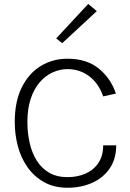

<svg xmlns="http://www.w3.org/2000/svg" viewBox="-20 -918 643 950"><path d="M314 11Q246.5 11 196.8 -17.5Q147 -46 115 -92.2Q83 -138.5 68 -196Q53 -253.5 53 -314Q53 -416.5 88 -486.2Q123 -556 182.2 -591.8Q241.5 -627.5 314 -627.5Q408.5 -627.5 468.2 -579.2Q528 -531 553.5 -455L490.5 -441Q468.5 -505 421.8 -540.5Q375 -576 314 -576Q276.5 -576 241 -560Q205.5 -544 177.2 -511.8Q149 -479.5 132.2 -430.2Q115.5 -381 115.5 -314Q115.5 -260 126.8 -210.8Q138 -161.5 161.8 -123.5Q185.5 -85.5 223.2 -63.5Q261 -41.5 314 -41.5Q363.5 -41.5 403.5 -59.2Q443.5 -77 467 -112Q490.5 -147 490.5 -199H555Q555 -132 523 -85Q491 -38 436.2 -13.5Q381.5 11 314 11ZM288 -704.5 258 -728 416.5 -898.5 459 -863Z"/></svg>

Font: Betina Sans Light
Style: Regular
Weight: 300
Designer: Jonathan Pinhorn (font) & Cristiano Sobral (main changes)
Version: Version 2.001;October 6, 2020;FontCreator 13.0.0.2681 64-bit